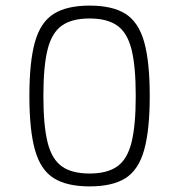

<svg xmlns="http://www.w3.org/2000/svg" viewBox="-20 -652 640 686"><path d="M300 14Q219 14 172 -15.5Q125 -45 105 -116Q85 -187 85 -309Q85 -432 105 -502.5Q125 -573 172 -602.5Q219 -632 300 -632Q382 -632 428.5 -602.5Q475 -573 495 -502.5Q515 -432 515 -309Q515 -187 495 -116Q475 -45 428.5 -15.5Q382 14 300 14ZM300 -32Q363 -32 399 -57.5Q435 -83 450 -143.5Q465 -204 465 -309Q465 -415 450 -475Q435 -535 399 -560.5Q363 -586 300 -586Q237 -586 201 -560.5Q165 -535 150 -475Q135 -415 135 -309Q135 -204 150 -143.5Q165 -83 201 -57.5Q237 -32 300 -32Z"/></svg>

Font: Victor Mono Thin
Style: Regular
Weight: 100
Monospace: yes
Designer: Rune Bjørnerås
Version: Version 1.561;gftools[0.9.30]